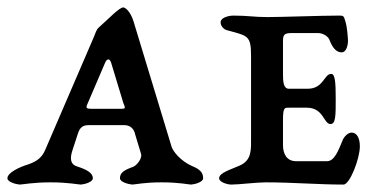

<svg xmlns="http://www.w3.org/2000/svg" viewBox="-28 -495 1023 517"><path d="M688 -4C759 -4 830 2 897 2C914 2 941 -68 941 -101C941 -126 931 -138 919 -138C909 -138 898 -127 894 -116C884 -92 873 -61 853 -61H769C744 -61 734 -81 734 -104V-172C734 -208 739 -205 752 -205H798C844 -205 843 -161 862 -161C876 -161 876 -184 876 -229C876 -275 874 -296 864 -296C844 -296 844 -256 800 -256H750C735 -256 734 -276 734 -296V-382C734 -401 736 -406 758 -406H828C843 -406 856 -396 859 -388C868 -364 879 -354 892 -354C905 -354 909 -374 909 -385C909 -395 906 -425 903 -434C897 -454 898 -453 882 -453C840 -453 727 -449 692 -449C656 -449 640 -453 601 -453C586 -453 566 -447 566 -435C566 -426 573 -417 582 -414C639 -398 648 -401 648 -344V-129C648 -92 651 -64 617 -49C595 -39 562 -30 562 -15C562 -5 583 2 595 2C615 2 663 -4 688 -4ZM207 -214 255 -326C260.1 -337.9 267 -338 271 -327L304 -218C309 -205 312 -202 298 -202H221C206 -202 202 -203 207 -214ZM489 -48C459 -61 438 -87 434 -100L332 -436C324 -463 310 -475 304 -475C293 -475 266.9 -446.5 237.5 -420.5C231.3 -415 228.8 -404.9 225 -396L94 -92C86 -73 74 -61 47 -52C24 -45 -8 -30 -8 -15C-8 -5 14 1 25 2C32 2 61 -4 108 -4C156 -4 183 2 190 2C201 1 222 -5 222 -15C222 -30 204 -39 179 -47C163 -52 159 -66 167 -90L182 -136C186.7 -150.3 194 -158 210 -158H307C323 -158 333 -148 336 -133L352 -80C355 -67 339 -49 331 -46C306 -37 295 -30 295 -15C295 -5 317 1 328 2C335 2 360 -4 407 -4C455 -4 480 2 487 2C498 1 519 -5 519 -15C519 -30 511 -39 489 -48Z"/></svg>

Font: EB Garamond SC 08
Style: Regular
Weight: 400
Version: Version 0.016